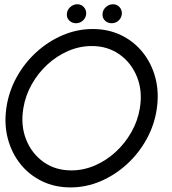

<svg xmlns="http://www.w3.org/2000/svg" viewBox="-20 -846 790 880"><path d="M303 13Q232 13 173.2 -15.2Q114.5 -43.5 74.2 -93.5Q34 -143.5 16.2 -209.2Q-1.5 -275 9 -350Q19.5 -425 55.5 -490.8Q91.5 -556.5 146.2 -606.5Q201 -656.5 267.5 -684.8Q334 -713 405 -713Q476.5 -713 535 -684.8Q593.5 -656.5 633.8 -606.5Q674 -556.5 691.8 -490.8Q709.5 -425 699 -350Q688.5 -275 652.5 -209.2Q616.5 -143.5 561.8 -93.5Q507 -43.5 440.8 -15.2Q374.5 13 303 13ZM307 -65Q362.5 -65 414.8 -87.5Q467 -110 510 -149.5Q553 -189 582.2 -240.5Q611.5 -292 621 -350Q634 -428 608.2 -492.8Q582.5 -557.5 528.2 -596.2Q474 -635 400.5 -635Q345 -635 292.8 -612.5Q240.5 -590 197.5 -550.5Q154.5 -511 125.5 -459.5Q96.5 -408 87 -350Q74 -272 99.5 -207.2Q125 -142.5 179.2 -103.8Q233.5 -65 307 -65ZM328.5 -739.5Q310 -739.5 297.5 -751.8Q285 -764 286.5 -782.5Q287.5 -800.5 301.8 -813.5Q316 -826.5 334.5 -826.5Q352.5 -826.5 364.2 -813.5Q376 -800.5 375 -782.5Q373.5 -764 360 -751.8Q346.5 -739.5 328.5 -739.5ZM492 -739.5Q473.5 -739.5 461 -751.8Q448.5 -764 450 -782.5Q451 -800.5 465.2 -813.5Q479.5 -826.5 498 -826.5Q516 -826.5 527.8 -813.5Q539.5 -800.5 538.5 -782.5Q537 -764 523.5 -751.8Q510 -739.5 492 -739.5Z"/></svg>

Font: Urbanist
Style: Italic
Weight: 400
Italic angle: -8°
Designer: Corey Hu
Foundry: Corey Hu
Version: Version 1.330; ttfautohint (v1.8.4.7-5d5b)